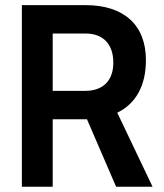

<svg xmlns="http://www.w3.org/2000/svg" viewBox="-20 -713 626 733"><path d="M63.5 0H181.2V-257.8H306.6C308.6 -257.8 310.5 -257.8 312 -257.8L423.3 0H562.5L427.7 -282.7C498.5 -316.9 537.1 -386.2 537.1 -483.4C537.1 -617.2 453.6 -693.4 306.6 -693.4H63.5ZM181.2 -366.2V-585H306.6C373.5 -585 412.6 -544.9 412.6 -473.6C412.6 -405.8 373.5 -366.2 306.6 -366.2Z"/></svg>

Font: Cascadia Mono SemiBold
Style: Regular
Weight: 600
Monospace: yes
Designer: Aaron Bell
Foundry: Saja Typeworks
Version: Version 2404.023